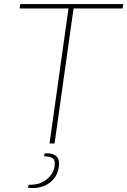

<svg xmlns="http://www.w3.org/2000/svg" viewBox="-20 -710 630 950"><path d="M347 -690 250 0H225L322 -690ZM590 -690 587 -668H77L80 -690ZM201 49Q227 47 244 54Q261 61 268 76Q275 91 271 116Q267 149 246.5 174.5Q226 200 193 212Q160 224 118 219L123 204Q176 206 210.5 178Q245 150 250 112Q254 85 242.5 74.5Q231 64 198 63Z"/></svg>

Font: Exo 2 Thin
Style: Italic
Weight: 250
Italic angle: -8°
Designer: Natanael Gama
Foundry: Natanael Gama
Version: Version 2.010